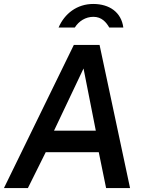

<svg xmlns="http://www.w3.org/2000/svg" viewBox="-24 -950 745 970"><path d="M272 -811H354C374 -843 408 -865 448 -865C490 -865 513 -837 528 -811H599C589 -888 529 -930 447 -930C365 -930 302 -881 272 -811ZM-4 0H117L207 -181H475L512 0H633L479 -723H349ZM249 -290 398 -604 460 -290Z"/></svg>

Font: United Sans SemiBold
Style: Italic
Weight: 600
Italic angle: -8°
Designer: Pablo Impallari, Rodrigo Fuenzalida (Modified by Dan O. Williams)
Version: Version 1.000;PS 001.000;hotconv 1.0.88;makeotf.lib2.5.64775